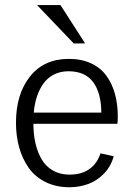

<svg xmlns="http://www.w3.org/2000/svg" viewBox="-20 -749 538 780"><path d="M44.9 0ZM130.4 -728.5H225.6L325.7 -572.8L279.8 -572.3ZM259.8 -509.8Q310.5 -509.8 349.4 -491.9Q388.2 -474.1 411.6 -442.1Q435.1 -410.2 446.8 -368.2Q458.5 -326.2 458.5 -275.4Q458.5 -258.8 457 -246.1H115.7Q115.7 -203.6 124 -167.2Q132.3 -130.9 149.2 -101.8Q166 -72.8 195.1 -56.2Q224.1 -39.6 262.2 -39.6Q311.5 -39.6 343.3 -62.3Q375 -85 388.2 -126L441.9 -114.3Q430.7 -72.8 402.3 -43.7Q374 -14.6 338.9 -1.7Q303.7 11.2 264.2 11.7H262.2Q207 11.7 164.3 -9.8Q121.6 -31.2 95.9 -68.1Q70.3 -105 57.6 -151.1Q44.9 -197.3 44.9 -250Q44.9 -366.7 101.8 -438.2Q158.7 -509.8 259.8 -509.8ZM391.6 -291.5Q391.1 -371.6 358.4 -415.5Q325.7 -459.5 257.8 -459.5Q225.1 -459.5 199.2 -446.3Q173.3 -433.1 156.5 -409.7Q139.6 -386.2 129.9 -356.4Q120.1 -326.7 117.2 -291.5Z"/></svg>

Font: Pontano Sans
Style: Regular
Weight: 400
Foundry: vernon adams
Version: 1.0